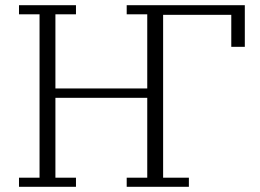

<svg xmlns="http://www.w3.org/2000/svg" viewBox="-20 -718 1000 738"><path d="M53 -35H132V-663H53V-698H272V-663H193V-378H546V-663H467V-698H921V-538H869V-661H607V-35H706V0H467V-35H546V-342H193V-35H272V0H53Z"/></svg>

Font: IBM Plex Serif Light
Style: Regular
Weight: 300
Designer: Mike Abbink, Paul van der Laan, Pieter van Rosmalen
Foundry: Bold Monday
Version: Version 3.001